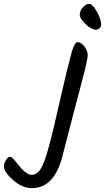

<svg xmlns="http://www.w3.org/2000/svg" viewBox="-241 -729 544 994"><path d="M-149 121Q-106 176 -78 176Q-50 176 -31 146Q-12 116 6 51.5Q24 -13 40 -81Q56 -149 81.5 -261Q107 -373 131 -462Q146 -511 160 -511Q177 -511 195 -489.5Q213 -468 213 -443Q213 -420 182 -303.5Q151 -187 127 -94Q103 -1 80 88Q37 245 -76 245Q-126 245 -173.5 203Q-221 161 -221 131Q-221 118 -210.5 100.5Q-200 83 -191 83Q-180 83 -168 97.5Q-156 112 -149 121ZM283 -601Q283 -591 274 -583Q265 -575 256 -575Q232 -575 202 -604Q172 -633 172 -653Q172 -673 188 -691Q204 -709 221 -709Q238 -709 260.5 -668.5Q283 -628 283 -601Z"/></svg>

Font: Kalam
Style: Regular
Weight: 400
Designer: Lipi Raval (Devanagari and Latin), Jonny Pinhorn (Latin)
Foundry: Indian Type Foundry
Version: Version 2.001;PS 1.0;hotconv 1.0.79;makeotf.lib2.5.61930; tt